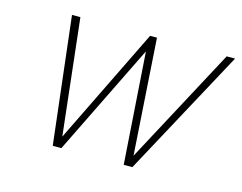

<svg xmlns="http://www.w3.org/2000/svg" viewBox="-76 -614 917 729"><g transform="rotate(15 382.5 -249.5)"><path d="M458 -499H431L208 -43L157 -499H124L182 0H216L431 -438L461 0H495L765 -499H732L488 -43Z"/></g></svg>

Font: Advent Pro ExtraLight
Style: Italic
Weight: 250
Italic angle: -12°
Version: Version 3.000